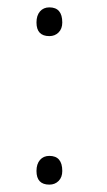

<svg xmlns="http://www.w3.org/2000/svg" viewBox="-20 -493 290 521"><path d="M79 -29Q79 -48 88.5 -59Q98 -70 114 -70Q149 -70 149 -29Q149 -12 139 -2Q129 8 114 8Q79 8 79 -29ZM79 -432Q79 -451 88.5 -462Q98 -473 114 -473Q149 -473 149 -432Q149 -415 139 -405Q129 -395 114 -395Q79 -395 79 -432Z"/></svg>

Font: Antic Slab
Style: Regular
Weight: 400
Designer: Santiago Orozco
Foundry: Santiago Orozco
Version: Version 001.001